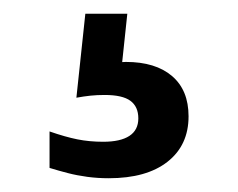

<svg xmlns="http://www.w3.org/2000/svg" viewBox="-20 -41 346 279"><path d="M138 218Q122 218 107 216Q92 214 78.5 210.5Q65 207 52 203V150Q75 158 92.5 161.5Q110 165 130 165Q155 165 168 156.5Q181 148 181 131Q181 114 169.5 105.5Q158 97 132 97Q121 97 111.5 98Q102 99 91 101L104 -21H165L156 64L127 55Q136 52 145 50.5Q154 49 163 49Q206 49 230 69.5Q254 90 254 128Q254 170 223.5 194Q193 218 138 218Z"/></svg>

Font: TikTok Sans 24pt
Style: Regular
Weight: 400
Version: Version 4.000